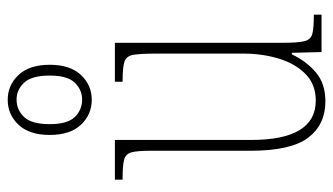

<svg xmlns="http://www.w3.org/2000/svg" viewBox="-203 -651 864 498"><g transform="rotate(-90 229.0 -402.0)"><path d="M215 10Q155 10 121 -34.5Q87 -79 87 -184V-443Q87 -477 83 -492.5Q79 -508 64 -512Q49 -516 16 -516H12V-536H115V-183Q115 -15 217 -15Q259 -15 286 -41.5Q313 -68 326 -111Q339 -154 339 -203V-426Q339 -468 336 -487Q333 -506 318.5 -511Q304 -516 269 -516H266V-536H367V-101Q367 -62 371 -45Q375 -28 390 -24Q405 -20 438 -20H440V0H343L341 -77H337Q319 -39 290 -14.5Q261 10 215 10ZM219 -596Q181 -596 154.5 -624Q128 -652 128 -705Q128 -758 154.5 -786Q181 -814 219 -814Q257 -814 283.5 -786Q310 -758 310 -705Q310 -652 283.5 -624Q257 -596 219 -596ZM220 -621Q245 -621 263.5 -640Q282 -659 282 -705Q282 -752 263.5 -771.5Q245 -791 220 -791Q193 -791 174.5 -771.5Q156 -752 156 -705Q156 -659 174.5 -640Q193 -621 220 -621Z"/></g></svg>

Font: Noto Serif Tamil ExtraCondensed Thin
Style: Regular
Weight: 100
Width: 2
Designer: Indian Type Foundry, Tom Grace, and the Monotype Design Team
Foundry: Monotype Imaging Inc.
Version: Version 2.004; ttfautohint (v1.8.4.7-5d5b)